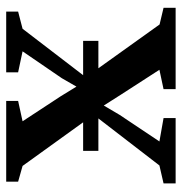

<svg xmlns="http://www.w3.org/2000/svg" viewBox="-4 -568 573 604"><g transform="rotate(-90 282.0 -266.5)"><path d="M63 -51 222.5 -258 61.5 -481.5 12 -495.5V-533H266V-495.5L202 -481.5L281 -361L311 -312L337.5 -358L422 -481.5L356 -495.5V-533H547V-495.5L493 -481.5L340.5 -282.5L506.5 -50.5L559 -38V0H303V-38L364 -51L285.5 -172.5L251.5 -226L222 -176L138.5 -51L212 -38V0H6.5V-38ZM455 -291V-243H109V-291Z"/></g></svg>

Font: Merriweather 72pt SemiBold
Style: Regular
Weight: 600
Version: Version 2.100